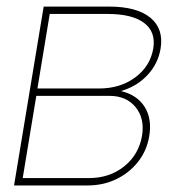

<svg xmlns="http://www.w3.org/2000/svg" viewBox="-20 -566 532 586"><path d="M22.9 0 113.3 -545.9H312.5Q397.5 -545.9 438.7 -512.2Q480 -478.5 470.2 -418Q462.4 -371.1 429.7 -336.4Q397 -301.8 349.1 -288.1Q398.4 -276.4 421.4 -240Q444.3 -203.6 435.5 -150.4Q428.2 -106.4 401.6 -72.5Q375 -38.6 335.2 -19.3Q295.4 0 247.6 0ZM49.3 -22.5H251.5Q314.5 -22.5 359.1 -58.3Q403.8 -94.2 413.6 -152.3Q421.9 -204.6 393.8 -239Q365.7 -273.4 314.5 -273.4H90.8ZM94.2 -295.9H281.7Q347.2 -295.9 392.8 -329.8Q438.5 -363.8 447.8 -418Q456.1 -468.8 419.7 -496.1Q383.3 -523.4 308.6 -523.4H131.8Z"/></svg>

Font: Inter Display Thin
Style: Italic
Weight: 100
Italic angle: -9.39999°
Designer: Rasmus Andersson
Foundry: rsms
Version: Version 4.000;git-a52131595